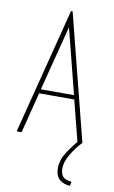

<svg xmlns="http://www.w3.org/2000/svg" viewBox="-94 -683 564 952"><g transform="rotate(10 187.5 -207.0)"><path d="M328 0 276 -205H99L47 0H22L184 -634H192L353 0ZM188 -553 104 -226H271ZM333 199 329 220Q300 220 277.5 202Q255 184 255 144Q255 103 280 64.5Q305 26 336 -10L353 0Q323 31 300 70Q277 109 277 141Q277 171 291 184Q305 197 333 199Z"/></g></svg>

Font: Inconsolata Condensed ExtraLight
Style: Regular
Weight: 200
Width: 3
Monospace: yes
Designer: Raph Levien, Cyreal, Brenton Simpson
Foundry: Raph Levien, Cyreal, Google
Version: Version 3.100; ttfautohint (v1.8.4.7-5d5b)